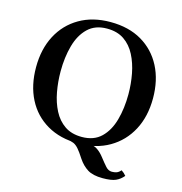

<svg xmlns="http://www.w3.org/2000/svg" viewBox="-126 -828 1055 1115"><g transform="rotate(15 402.0 -271.0)"><path d="M686 100Q702 110 715 126Q695 150 669 161.5Q643 173 591 173Q532 173 499.5 152.5Q467 132 443 96Q420 60 404.5 42.5Q389 25 373.5 18.5Q358 12 335 10L475 3Q495 3 515.5 17Q536 31 554 54Q579 86 595.5 104.5Q612 123 633 123Q649 123 661.5 118.5Q674 114 686 100ZM195 -364Q195 -301 206 -241Q217 -181 242 -132.5Q267 -84 308.5 -55.5Q350 -27 412 -27L402 15Q293 15 214 -31Q135 -77 93 -159Q51 -241 51 -350Q51 -459 94 -541Q137 -623 216 -669Q295 -715 402 -715L392 -673Q321 -673 277.5 -631Q234 -589 214.5 -518.5Q195 -448 195 -364ZM610 -336Q610 -399 598.5 -459Q587 -519 562 -567.5Q537 -616 495.5 -644.5Q454 -673 392 -673L402 -715Q512 -715 590.5 -669Q669 -623 711.5 -541Q754 -459 754 -350Q754 -241 710.5 -159Q667 -77 588 -31Q509 15 402 15L412 -27Q484 -27 527.5 -69Q571 -111 590.5 -181.5Q610 -252 610 -336Z"/></g></svg>

Font: Poltawski Nowy Medium
Style: Regular
Weight: 500
Version: Version 1.001;gftools[0.9.25]